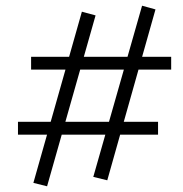

<svg xmlns="http://www.w3.org/2000/svg" viewBox="-20 -591 641 673"><path d="M356 41 307 29 478 -571 525 -558ZM43 -119V-164H534V-119ZM145 62 97 50 267 -550 315 -537ZM89 -347V-392H580V-347Z"/></svg>

Font: Ysabeau Infant Light
Style: Italic
Weight: 300
Italic angle: -12°
Designer: Christian Thalmann (Catharsis Fonts)
Version: Version 2.001;gftools[0.9.30]; featfreeze: ss01,ss02,lnum